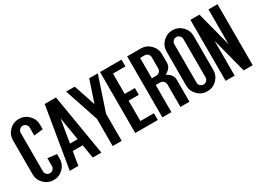

<svg xmlns="http://www.w3.org/2000/svg" viewBox="-35 -1228 2414 1797"><g transform="rotate(-30 1172.0 -329.5)"><path d="M170.9 -73.2Q190.9 -73.2 205.3 -87.6Q219.7 -102.1 219.7 -122.1V-207.5L317.4 -195.3V-146.5Q317.4 -85.9 274.4 -43Q231.4 0 170.9 0Q110.4 0 67.4 -43Q24.4 -85.9 24.4 -146.5V-512.7Q24.4 -573.2 67.4 -616.2Q110.4 -659.2 170.9 -659.2Q231.4 -659.2 274.4 -616.2Q317.4 -573.2 317.4 -512.7V-463.9L219.7 -451.7V-537.1Q219.7 -557.1 205.3 -571.5Q190.9 -585.9 170.9 -585.9Q150.9 -585.9 136.5 -571.5Q122.1 -557.1 122.1 -537.1V-122.1Q122.1 -102.1 136.5 -87.6Q150.9 -73.2 170.9 -73.2Z M512.7 -468.8 471.2 -219.7H554.2ZM459 -146.5 434.6 0H341.8L451.7 -659.2H573.7L683.6 0H590.8L566.4 -146.5Z M805.7 -293 683.6 -659.2H776.4L854.5 -424.8L932.6 -659.2H1025.4L903.3 -293V0H805.7Z M1147.5 -73.2H1293.9V0H1049.8V-659.2H1281.7V-585.9H1147.5V-366.2H1257.3V-293H1147.5Z M1635.7 0H1538.1V-239.3Q1538.1 -261.2 1523.7 -277.1Q1509.3 -293 1489.3 -293H1440.4V0H1342.8V-659.2H1489.3Q1549.8 -659.2 1592.8 -616.2Q1635.7 -573.2 1635.7 -512.7V-419.9Q1635.7 -375.5 1592.8 -344.2Q1581.5 -335.9 1568.8 -329.6Q1581.5 -323.2 1592.8 -315.4Q1635.7 -283.7 1635.7 -239.3ZM1538.1 -537.1Q1538.1 -557.1 1523.7 -571.5Q1509.3 -585.9 1489.3 -585.9H1440.4V-366.2H1489.3Q1509.3 -366.2 1523.7 -380.6Q1538.1 -395 1538.1 -415Z M1831.1 -659.2Q1891.6 -659.2 1934.6 -616.2Q1977.5 -573.2 1977.5 -512.7V-146.5Q1977.5 -85.9 1934.6 -43Q1891.6 0 1831.1 0Q1770.5 0 1727.5 -43Q1684.6 -85.9 1684.6 -146.5V-512.7Q1684.6 -573.2 1727.5 -616.2Q1770.5 -659.2 1831.1 -659.2ZM1879.9 -537.1Q1879.9 -557.1 1865.5 -571.5Q1851.1 -585.9 1831.1 -585.9Q1811 -585.9 1796.6 -571.5Q1782.2 -557.1 1782.2 -537.1V-122.1Q1782.2 -102.1 1796.6 -87.6Q1811 -73.2 1831.1 -73.2Q1851.1 -73.2 1865.5 -87.6Q1879.9 -102.1 1879.9 -122.1Z M2221.7 -282.7V-659.2H2319.3V0H2221.7L2124 -376.5V0H2026.4V-659.2H2124Z"/></g></svg>

Font: Alegre Sans
Style: Regular
Weight: 400
Width: 3
Designer: GrandChaos9000
Version: Version 1.2.6 - August 1, 2014